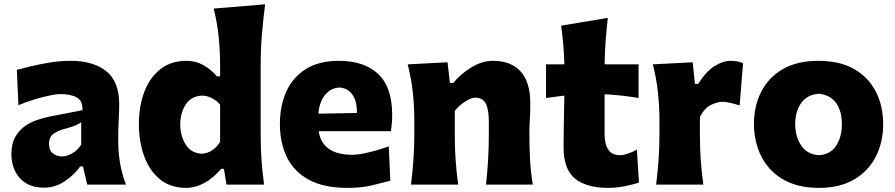

<svg xmlns="http://www.w3.org/2000/svg" viewBox="-20 -871 4221 906"><path d="M189 14.6Q136.7 14.6 102.3 -6.8Q67.9 -28.3 50.8 -64.2Q33.7 -100.1 33.7 -143.1Q33.7 -191.9 51.5 -223.9Q69.3 -255.9 97.2 -275.4Q125 -294.9 155 -304.9Q185.1 -314.9 209 -319.8L369.1 -351.1Q371.1 -394.5 342.8 -410.9Q314.5 -427.2 260.7 -427.2Q247.1 -427.2 214.6 -420.4Q182.1 -413.6 142.3 -401.6Q102.5 -389.6 66.9 -374.5L59.6 -541.5Q87.4 -548.8 128.7 -558.8Q169.9 -568.8 218 -576.4Q266.1 -584 314 -584Q418.9 -584 480.7 -535.6Q542.5 -487.3 542.5 -378.4Q542.5 -350.6 540.3 -310.8Q538.1 -271 538.1 -240.2V-198.7Q538.1 -154.8 545.9 -105Q553.7 -55.2 574.2 0H391.6L371.6 -85.4H358.4Q331.5 -46.9 286.1 -16.1Q240.7 14.6 189 14.6ZM273.9 -132.8Q294.9 -132.8 320.8 -147.5Q346.7 -162.1 363.3 -189V-294.4Q354 -287.1 337.9 -279.8Q321.8 -272.5 281.2 -261.7Q254.4 -254.9 232.9 -240Q211.4 -225.1 211.4 -192.9Q211.4 -160.6 230 -146.7Q248.5 -132.8 273.9 -132.8Z M858.9 15.6Q782.2 15.6 732.7 -26.6Q683.1 -68.8 659.2 -137.2Q635.3 -205.6 635.3 -284.7Q635.3 -369.1 660.6 -436.8Q686 -504.4 736.3 -544.2Q786.6 -584 860.8 -584Q902.8 -584 939.2 -564Q975.6 -543.9 1003.9 -510.7H1018.6V-560.5Q1018.6 -629.4 1012 -695.8Q1005.4 -762.2 988.3 -830.6L1231 -850.6Q1222.2 -783.7 1216.1 -711.4Q1210 -639.2 1210 -560.5V-244.6Q1210 -173.8 1213.9 -116.9Q1217.8 -60.1 1226.1 0H1048.8L1036.6 -74.2H1023.4Q985.8 -29.8 943.4 -7.1Q900.9 15.6 858.9 15.6ZM933.6 -145.5Q985.8 -149.9 1018.6 -201.2V-377.4Q1001.5 -397.5 979 -408.4Q956.5 -419.4 934.1 -419.9Q882.3 -417.5 856.4 -377.9Q830.6 -338.4 830.6 -282.7Q830.6 -230 856.2 -189Q881.8 -147.9 933.6 -145.5Z M1620.1 15.6Q1507.8 15.6 1437.3 -22.9Q1366.7 -61.5 1333.7 -129.4Q1300.8 -197.3 1300.8 -285.2Q1300.8 -372.6 1331.5 -439.9Q1362.3 -507.3 1424.1 -545.7Q1485.8 -584 1579.1 -584Q1698.2 -584 1764.4 -522Q1830.6 -460 1830.6 -330.1Q1830.6 -306.2 1828.9 -288.1Q1827.1 -270 1824.7 -252H1483.9Q1491.2 -198.7 1530.3 -169.7Q1569.3 -140.6 1644.5 -140.6Q1664.1 -140.6 1693.1 -146.2Q1722.2 -151.9 1754.4 -160.9Q1786.6 -169.9 1814.5 -180.2L1821.8 -18.1Q1786.1 -8.8 1736.3 3.4Q1686.5 15.6 1620.1 15.6ZM1664.1 -337.9Q1665 -394.5 1642.3 -425.3Q1619.6 -456.1 1581.1 -458Q1541 -455.6 1514.2 -423.6Q1487.3 -391.6 1482.4 -334.5Z M1919.4 0Q1926.8 -60.1 1930.9 -116.9Q1935.1 -173.8 1935.1 -244.6V-300.8Q1935.1 -366.2 1928.2 -432.4Q1921.4 -498.5 1903.8 -567.4L2091.8 -577.1L2103 -479.5H2118.7Q2153.8 -522.5 2204.3 -553.2Q2254.9 -584 2305.7 -584Q2391.1 -584 2436.8 -533.7Q2482.4 -483.4 2482.4 -382.3Q2482.4 -345.2 2480.2 -310.1Q2478 -274.9 2478 -244.6Q2478 -173.8 2481.2 -116.9Q2484.4 -60.1 2494.1 0H2273.4Q2279.8 -60.1 2283.2 -115.7Q2286.6 -171.4 2286.6 -233.9V-297.9Q2286.6 -354.5 2272.5 -382.3Q2258.3 -410.2 2221.7 -410.2Q2202.6 -410.2 2173.8 -391.1Q2145 -372.1 2126 -347.7V-233.9Q2126 -171.4 2129.9 -115.7Q2133.8 -60.1 2142.1 0Z M2850.6 15.6Q2747.6 15.6 2693.4 -28.1Q2639.2 -71.8 2639.2 -177.2Q2639.2 -231 2640.6 -289.6Q2642.1 -348.1 2643.1 -419.9L2556.6 -408.7V-567.4H2643.1Q2641.6 -616.7 2637.9 -660.4Q2634.3 -704.1 2627.9 -750L2848.1 -786.6Q2841.8 -729.5 2837.9 -678.7Q2834 -627.9 2833 -567.4H2993.2V-408.7Q2953.1 -415.5 2912.6 -419.9Q2872.1 -424.3 2833 -426.3V-239.7Q2833 -190.4 2850.3 -164.6Q2867.7 -138.7 2905.8 -138.7Q2921.4 -138.7 2943.1 -146Q2964.8 -153.3 2985.4 -165L2995.1 -9.3Q2972.2 -1.5 2930.9 7.1Q2889.6 15.6 2850.6 15.6Z M3076.2 0Q3083.5 -60.1 3087.6 -116.9Q3091.8 -173.8 3091.8 -244.6V-300.8Q3091.8 -366.2 3085 -432.4Q3078.1 -498.5 3060.5 -567.4L3248.5 -577.1L3259.3 -475.1H3274.4Q3312 -534.2 3351.6 -559.1Q3391.1 -584 3427.7 -584Q3439.5 -584 3455.6 -581.8Q3471.7 -579.6 3486.3 -572.8L3470.2 -373.5Q3449.2 -380.4 3426.8 -385.5Q3404.3 -390.6 3390.1 -390.6Q3364.7 -390.6 3334.5 -375.7Q3304.2 -360.8 3282.7 -319.3V-233.9Q3282.7 -171.4 3286.6 -115.7Q3290.5 -60.1 3298.8 0Z M3845.2 15.6Q3765.6 15.6 3707.5 -8.8Q3649.4 -33.2 3611.8 -75.4Q3574.2 -117.7 3555.9 -171.9Q3537.6 -226.1 3537.6 -285.2Q3537.6 -370.1 3571.8 -437.7Q3606 -505.4 3673.6 -544.7Q3741.2 -584 3841.3 -584Q3944.3 -584 4012.2 -544.2Q4080.1 -504.4 4113.8 -436.8Q4147.5 -369.1 4147.5 -285.2Q4147.5 -199.2 4112.3 -131.1Q4077.1 -63 4009.8 -23.7Q3942.4 15.6 3845.2 15.6ZM3844.2 -138.7Q3897.9 -141.6 3925.3 -183.1Q3952.6 -224.6 3952.6 -285.2Q3952.6 -348.1 3924.8 -385.7Q3897 -423.3 3844.2 -428.7Q3789.6 -424.8 3761 -385.5Q3732.4 -346.2 3732.4 -285.2Q3732.4 -226.6 3761 -184.1Q3789.6 -141.6 3844.2 -138.7Z"/></svg>

Font: Pinar-DS4-FD ExtraBold
Style: Regular
Weight: 800
Designer: Amin Abedi
Version: Version 3.000